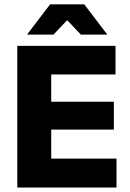

<svg xmlns="http://www.w3.org/2000/svg" viewBox="-20 -846 586 866"><path d="M58 0V-639H211V0ZM103.5 0V-130.5H505.5V0ZM147.5 -261.5V-387H493.5V-261.5ZM103 -510V-639H501V-510ZM206 -826.5H360L462.5 -692V-690H344.5L285 -753H281L221.5 -690H103.5V-692Z"/></svg>

Font: Anek Odia
Style: Bold
Weight: 700
Designer: Yesha Goshar & Mahesh Sahu (Odia), Yesha Goshar (Latin)
Foundry: Ek Type
Version: Version 1.003